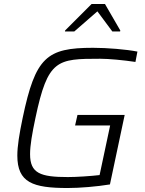

<svg xmlns="http://www.w3.org/2000/svg" viewBox="-20 -936 726 964"><path d="M307 -783 306 -778H353L469 -879L544 -778H583L584 -783L507 -916H440ZM320 8C381 8 465 1 532 -10L606 -359H369L357 -306H533L480 -57C439 -52 364 -47 321 -47C182 -47 131 -66 131 -162C131 -206 141 -264 158 -344C220 -638 266 -641 483 -641C526 -641 601 -634 660 -625L670 -677C614 -688 519 -696 447 -696C214 -696 158 -649 94 -345C77 -264 67 -202 67 -155C67 -19 145 8 320 8Z"/></svg>

Font: Saira UNSAM Light Italic
Style: Regular
Weight: 300
Italic angle: -12°
Designer: Hector Gatti with collaboration of the Omnibus-Type team
Foundry: Omnibus-Type
Version: Version 0.072;PS 000.072;hotconv 1.0.88;makeotf.lib2.5.64775